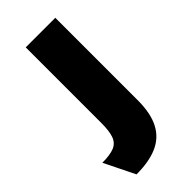

<svg xmlns="http://www.w3.org/2000/svg" viewBox="-279 -586 854 854"><g transform="rotate(-45 148.0 -159.0)"><path d="M-42 71Q7 71 33.5 60Q60 49 70 21Q80 -7 80 -59V-533H266V-15Q266 68 239.5 118.5Q213 169 160.5 192Q108 215 29 215Z"/></g></svg>

Font: Mach ExtraBold
Style: Regular
Weight: 800
Version: Version 1.002